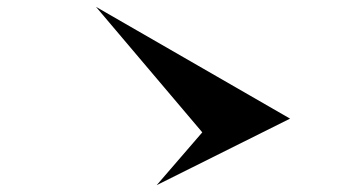

<svg xmlns="http://www.w3.org/2000/svg" viewBox="-20 -656 1040 560"><path d="M260 -636 826 -310 437 -116 570 -270Z"/></svg>

Font: Chokokutai
Style: Regular
Weight: 400
Designer: 108号,108go
Foundry: Font Zone 108
Version: Version 1.000; ttfautohint (v1.8.3)